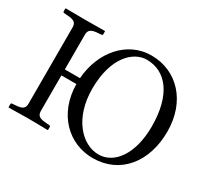

<svg xmlns="http://www.w3.org/2000/svg" viewBox="-134 -867 1173 1087"><g transform="rotate(30 452.5 -323.0)"><path d="M866 -329C866 -527 741 -658 573 -658C417 -658 299 -523 286 -344H187V-572C187 -600 202 -613 242 -616L268 -618C273 -618 276 -621 276 -626V-645L274 -646C274 -646 181 -645 145 -645C106 -645 19 -646 19 -646L17 -645V-626C17 -621 21 -618 25 -618L52 -616C91 -613 106 -602 106 -572V-73C106 -45 93 -32 52 -29L25 -27C21 -27 18 -24 18 -19V0L20 2C20 2 113 0 148 0C188 0 274 2 274 2L276 0V-19C276 -24 272 -27 268 -27L242 -29C202 -32 187 -43 187 -73V-305H285C287 -111 416 12 574 12C752 12 866 -129 866 -329ZM562 -624C687 -624 775 -518 775 -310C775 -131 695 -22 592 -22C484 -22 376 -135 376 -327C376 -537 478 -624 562 -624Z"/></g></svg>

Font: Linux Libertine O C
Style: Regular
Weight: 400
Designer: Philipp H. Poll
Foundry: Philipp H. Poll
Version: Version 4.0.3